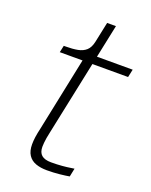

<svg xmlns="http://www.w3.org/2000/svg" viewBox="-133 -763 659 840"><g transform="rotate(20 196.5 -343.0)"><path d="M190 5Q161 5 138.5 -3Q116 -11 103.5 -30Q91 -49 91 -80Q91 -96 93.5 -114Q96 -132 102 -158L178 -524L207 -537H393L385 -500H67L74 -532H83Q115 -532 138.5 -536.5Q162 -541 177 -554.5Q192 -568 198 -596L218 -691H259L147 -157Q143 -140 141 -127Q139 -114 138 -104Q137 -94 137 -85Q137 -59 151.5 -46.5Q166 -34 196 -34Q224 -34 247 -36Q270 -38 285 -40.5Q300 -43 302 -43L294 -4Q278 -1 249.5 2Q221 5 190 5Z"/></g></svg>

Font: Roboto Serif 20pt Thin
Style: Italic
Weight: 250
Italic angle: -10°
Version: Version 1.007